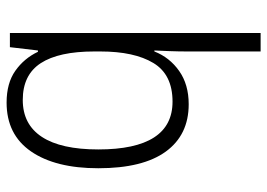

<svg xmlns="http://www.w3.org/2000/svg" viewBox="-134 -666 810 582"><g transform="rotate(90 271.0 -375.0)"><path d="M136 -536Q136 -512 135 -484.5Q134 -457 133 -438H136Q154 -484 195 -513Q236 -542 296 -542Q389 -542 439.5 -472.5Q490 -403 490 -268Q490 -138 439 -64Q388 10 291 10Q232 10 194.5 -16.5Q157 -43 137 -85H133L123 0H80V-760H136ZM288 -493Q206 -493 171 -435Q136 -377 136 -274V-256Q136 -148 171.5 -93.5Q207 -39 283 -39Q357 -39 395 -97Q433 -155 433 -268Q433 -493 288 -493Z"/></g></svg>

Font: Noto Sans Kannada SemiCondensed Light
Style: Regular
Weight: 300
Width: 4
Designer: Jelle Bosma - Monotype Design Team
Foundry: Monotype Imaging Inc.
Version: Version 2.005; ttfautohint (v1.8.4.7-5d5b)